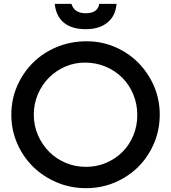

<svg xmlns="http://www.w3.org/2000/svg" viewBox="-20 -967 891 1000"><path d="M39 -369Q39 -450 69.5 -519.5Q100 -589 152.5 -641Q205 -693 277 -722.5Q349 -752 431 -752Q510 -752 579.5 -722Q649 -692 700.5 -640Q752 -588 782 -518.5Q812 -449 812 -370Q812 -290 782 -220Q752 -150 700.5 -98.5Q649 -47 579 -17Q509 13 428 13Q347 13 276 -17Q205 -47 152.5 -98.5Q100 -150 69.5 -220Q39 -290 39 -369ZM156 -370Q156 -313 177.5 -263.5Q199 -214 235.5 -177Q272 -140 321.5 -119Q371 -98 428 -98Q484 -98 533 -119Q582 -140 618 -176Q654 -212 674.5 -261.5Q695 -311 695 -368Q695 -426 674 -476Q653 -526 616.5 -562.5Q580 -599 530 -620Q480 -641 422 -641Q367 -641 318.5 -619.5Q270 -598 234 -561.5Q198 -525 177 -475.5Q156 -426 156 -370ZM352 -947Q367 -898 427 -898Q489 -898 497 -947H587Q582 -884 539.5 -849.5Q497 -815 427 -815Q354 -815 313 -848.5Q272 -882 265 -947Z"/></svg>

Font: Involve SemiBold
Style: Regular
Weight: 600
Designer: Stefan Peev
Foundry: Context Ltd.
Version: Version 1.001